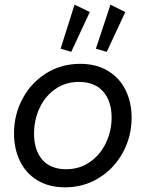

<svg xmlns="http://www.w3.org/2000/svg" viewBox="-20 -801 629 829"><path d="M40.5 -225.1Q40.5 -305.7 77.4 -374.8Q114.3 -443.8 179.4 -484.6Q244.6 -525.4 326.2 -525.4Q396.5 -525.4 446.8 -494.6Q497.1 -463.9 522.7 -411.1Q548.3 -358.4 548.3 -293Q548.3 -212.4 511 -143.3Q473.6 -74.2 408 -33.2Q342.3 7.8 261.2 7.8Q190.9 7.8 141.1 -22.7Q91.3 -53.2 65.9 -106.2Q40.5 -159.2 40.5 -225.1ZM461.9 -293.5Q461.9 -364.3 425.3 -405.8Q388.7 -447.3 320.8 -447.3Q262.7 -447.3 218.5 -416.3Q174.3 -385.3 150.6 -334Q127 -282.7 127 -224.1Q127 -152.8 162.6 -111.6Q198.2 -70.3 265.6 -70.3Q323.7 -70.3 368.4 -101.6Q413.1 -132.8 437.5 -184.1Q461.9 -235.4 461.9 -293.5ZM394 -590.8 457 -780.8 521 -749 440.9 -577.1ZM241.7 -590.8 301.8 -780.8 367.7 -749 287.6 -577.1Z"/></svg>

Font: Reddit Sans Chocolate
Style: Italic
Weight: 400
Italic angle: -11.25°
Designer: Stephen Hutchings
Version: Version 1.013